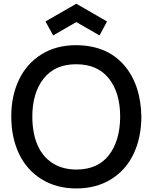

<svg xmlns="http://www.w3.org/2000/svg" viewBox="-20 -1012 832 1047"><path d="M270 -818.8 396 -891.6 522.9 -818.8 563.5 -895 396 -991.7 228 -895ZM41.5 -375Q41 -488.3 83.3 -576.9Q125.5 -665.5 206.5 -715.8Q287.6 -766.1 396 -765.6Q562 -764.2 654.8 -658.7Q747.6 -553.2 751 -375Q750 -259.3 707.8 -171.4Q665.5 -83.5 585 -33.9Q504.4 15.6 396 15.6Q287.6 15.6 206.5 -34.9Q125.5 -85.4 83.7 -173.3Q42 -261.2 41.5 -375ZM396 -87.4Q512.7 -87.4 573.5 -165.5Q634.3 -243.7 635.3 -375Q635.3 -506.8 573.5 -584.2Q511.7 -661.6 396 -661.6Q280.3 -662.1 218.3 -584Q156.2 -505.9 156.2 -375Q156.7 -287.6 183.3 -223.9Q210 -160.2 264.2 -124Q318.4 -87.9 396 -87.4Z"/></svg>

Font: Manrope3 Semibold
Style: Regular
Weight: 600
Width: 4
Designer: Mikhail Sharanda
Foundry: Mikhail Sharanda
Version: Version 3.000;PS 003.000;hotconv 1.0.88;makeotf.lib2.5.64775